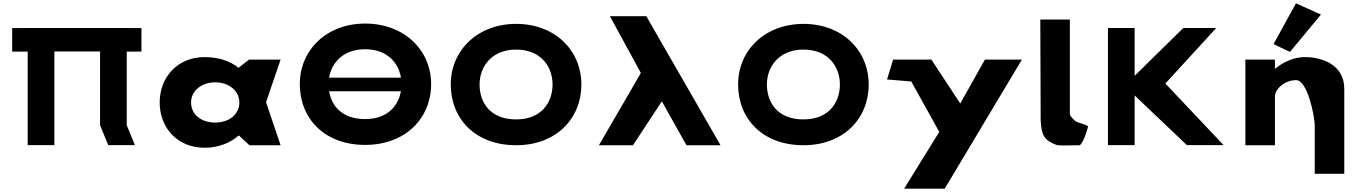

<svg xmlns="http://www.w3.org/2000/svg" viewBox="-20 -870 8142 1150"><path d="M305.7 -561.9H579.3V-120L628.3 -0.9H788.1L739.1 -120V-561H827.2V-702H739.1V-702.1H579.3H305.7H145.9V-702H52.8V-561H145.9V-0.9H305.7Z M936.4 -256C936.4 -106 1041.4 15 1205.5 15C1290.2 15 1362.8 -16 1408.7 -58H1411.2L1474.1 0H1660.6L1573.6 -258L1660.6 -513H1471.7L1408.7 -464C1357.9 -505 1288.9 -528 1205.5 -528C1041.4 -528 936.4 -406 936.4 -256ZM1124.4 -256C1124.4 -327 1188.5 -377 1269.6 -377C1349.4 -377 1413.6 -327 1413.6 -256C1413.6 -186 1353.1 -136 1269.6 -136C1182.5 -136 1124.4 -186 1124.4 -256Z M2381.5 -405H1951C1966.5 -495 2036.3 -575 2166.7 -575C2298.1 -575 2366.5 -495 2381.5 -405ZM1951.2 -323.4H2381.2C2365.7 -234.8 2300 -156.8 2166.7 -156.8C2030 -156.8 1966 -234.8 1951.2 -323.4ZM1775.7 -365.9C1775.7 -161.1 1921.9 -2.1 2166.8 -2.1C2407.8 -2.1 2562.3 -161.1 2562.3 -365.9C2562.3 -570.8 2400.4 -728.9 2166.8 -728.9C1936.4 -728.9 1775.7 -570.8 1775.7 -365.9Z M2679.9 -363.9C2679.9 -159.1 2826.1 -0.1 3071.5 -0.1C3310.8 -0.1 3462.1 -159.1 3462.1 -363.9C3462.1 -568.8 3304 -726.9 3071.5 -726.9C2840.5 -726.9 2679.9 -568.8 2679.9 -363.9ZM2852.4 -363.9C2852.4 -468.5 2922.4 -573 3071.5 -573C3221.7 -573 3289.6 -468.5 3289.6 -363.9C3289.6 -259.4 3225.8 -154.8 3071.5 -154.8C2913.1 -154.8 2852.4 -259.4 2852.4 -363.9Z M4091.8 0 3944.2 -263 3771.2 0H3567.2L3818.4 -433L3633.2 -773H3851L4295.8 0Z M4400.9 -363.9C4400.9 -159.1 4547.1 -0.1 4792.5 -0.1C5031.8 -0.1 5183.1 -159.1 5183.1 -363.9C5183.1 -568.8 5025 -726.9 4792.5 -726.9C4561.5 -726.9 4400.9 -568.8 4400.9 -363.9ZM4573.4 -363.9C4573.4 -468.5 4643.4 -573 4792.5 -573C4942.7 -573 5010.6 -468.5 5010.6 -363.9C5010.6 -259.4 4946.8 -154.8 4792.5 -154.8C4634.1 -154.8 4573.4 -259.4 4573.4 -363.9Z M5879.2 -513 5731.6 -250 5558.6 -513H5329.3L5293.1 -394L5438.1 -382L5605.8 -80L5395.3 260H5638.4L6100.9 -513Z M6211 -753H6388V-191C6388.2 -173 6404.1 -161.8 6420.9 -145C6430.1 -135.7 6488.8 -124 6497 -113C6497 -113 6475.8 -21.3 6447.1 0C6363 0 6324 4.3 6305 -3C6237.4 -28.9 6217 -57.6 6213.5 -148L6213 -148V-166.5C6212.9 -176.7 6212.9 -187.5 6213 -199V-200Z M7308.8 -0.9 6960.1 -369.8 7264.6 -702.1H7067.1L6776 -415.7V-702.1H6616.2V-0.9H6776V-298.4L7088.7 -0.9Z M7608 -605.9 7706.4 -558.9 7892 -782.8 7742.2 -850ZM7439.3 0H7616.3V-290C7616.3 -341 7679.2 -390 7743.4 -390C7812.3 -390 7854.7 -170 7854.7 -119V171H8031.7V-338C8031.7 -481 7900.7 -528 7796.6 -528C7728.8 -528 7667.1 -499 7618.7 -459H7616.3V-513H7439.3Z"/></svg>

Font: Hussar
Style: BdSuprExt
Weight: 700
Foundry: Cannot Into Space Fonts
Version: Version 2.00